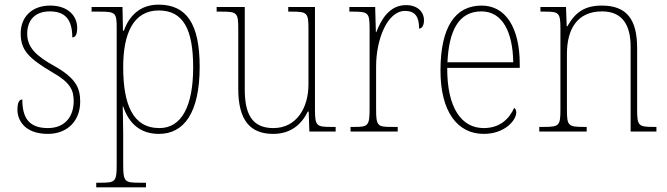

<svg xmlns="http://www.w3.org/2000/svg" viewBox="-20 -566 2870 826"><path d="M186 10C269 10 325 -45 325 -129C325 -189 305 -231 212 -283C137 -325 97 -361 97 -421C97 -475 127 -517 194 -517C257 -517 291 -486 291 -405C306 -405 312 -420 312 -447C312 -495 275 -542 196 -542C117 -542 69 -493 69 -422C69 -351 102 -316 205 -255C283 -211 297 -178 297 -131C297 -63 258 -15 186 -15C103 -15 76 -61 76 -138C62 -138 55 -124 55 -94C55 -50 85 10 186 10Z M394 240H608V220H577C517 220 510 215 510 143V13C510 -50 508 -88 508 -108H510C535 -33 585 10 664 10C771 10 839 -80 839 -279C839 -463 783 -546 662 -546C581 -546 535 -496 513 -434H509L507 -536H374V-516H407C479 -516 482 -511 482 -442V143C482 215 476 220 415 220H394ZM666 -15C550 -15 510 -119 510 -278C510 -422 554 -521 663 -521C769 -521 811 -439 811 -276C811 -111 762 -15 666 -15Z M1155 10C1234 10 1279 -34 1304 -86H1308L1311 0H1424V-20H1403C1341 -20 1335 -25 1335 -97V-536H1220V-516H1232C1304 -516 1307 -511 1307 -436V-202C1307 -104 1257 -15 1156 -15C1061 -15 1033 -80 1033 -182V-536H912V-516H930C1000 -516 1005 -512 1005 -442V-184C1005 -49 1056 10 1155 10Z M1488 0H1691V-20H1665C1604 -20 1598 -24 1598 -97V-280C1598 -398 1647 -519 1722 -519C1767 -519 1783 -493 1783 -443C1797 -443 1804 -459 1804 -479C1804 -515 1776 -544 1727 -544C1655 -544 1620 -482 1599 -428H1597L1594 -536H1483V-516H1495C1565 -516 1570 -512 1570 -441V-97C1570 -24 1563 -20 1503 -20H1488Z M2061 10C2152 10 2201 -49 2201 -82C2201 -93 2197 -98 2192 -102C2171 -55 2131 -15 2061 -15C1966 -15 1903 -101 1904 -274H2216V-290C2216 -447 2155 -542 2052 -542C1939 -542 1875 -451 1875 -262C1875 -87 1947 10 2061 10ZM2188 -298H1905C1911 -432 1952 -517 2051 -517C2142 -517 2186 -428 2188 -298Z M2300 0H2504V-20H2492C2424 -20 2419 -25 2419 -95V-334C2419 -439 2462 -517 2570 -517C2660 -517 2693 -455 2693 -365V0H2804V-20H2793C2726 -20 2721 -25 2721 -95V-359C2721 -483 2676 -542 2569 -542C2499 -542 2456 -516 2421 -453H2418L2415 -536H2305V-516H2324C2385 -516 2391 -511 2391 -442V-95C2391 -25 2386 -20 2318 -20H2300Z"/></svg>

Font: Noto Serif SemiCondensed Thin
Style: Regular
Weight: 100
Width: 4
Designer: Monotype Design Team
Foundry: Monotype Imaging Inc.
Version: Version 2.015